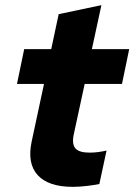

<svg xmlns="http://www.w3.org/2000/svg" viewBox="-20 -720 522 746"><path d="M263 6Q168 6 126.5 -39.5Q85 -85 103 -170L151 -394H46L74 -529H179L208 -665L374 -700L337 -529H482L454 -394H309L266 -195Q259 -159 273.5 -143Q288 -127 328 -127Q345 -127 360.5 -129Q376 -131 394 -135L366 -5Q347 -1 317.5 2.5Q288 6 263 6Z"/></svg>

Font: Red Hat Display Black
Style: Italic
Weight: 900
Italic angle: -12°
Designer: Pentagram, MCKL
Foundry: Pentagram, MCKL
Version: Version 1.023; ttfautohint (v1.8.3)